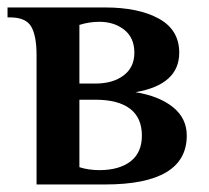

<svg xmlns="http://www.w3.org/2000/svg" viewBox="-20 -490 555 510"><path d="M77.1 0V-344.2Q77.1 -394.5 63 -419.2Q48.8 -443.8 6.8 -443.8H0V-470.2H258.8Q348.1 -470.2 402.1 -440.4Q456.1 -410.6 456.1 -350.1Q456.1 -265.1 339.8 -245.1Q402.8 -234.9 439.5 -205.3Q476.1 -175.8 476.1 -129.9Q476.1 0 258.8 0ZM190.9 -268.1H233.9Q279.8 -268.1 308.3 -289.6Q336.9 -311 336.9 -350.1Q336.9 -389.6 310.1 -410.9Q283.2 -432.1 244.1 -432.1Q216.8 -432.1 190.9 -423.8ZM244.1 -38.1Q296.4 -38.1 326.7 -61.3Q356.9 -84.5 356.9 -129.9Q356.9 -177.2 325.4 -201.2Q293.9 -225.1 233.9 -225.1H190.9V-45.9Q215.3 -38.1 244.1 -38.1Z"/></svg>

Font: El Messiri SemiBold
Style: Regular
Weight: 600
Designer: Mohamed Gaber
Foundry: Kief Type Foundry
Version: Version 2.007;PS 002.007;hotconv 1.0.88;makeotf.lib2.5.64775